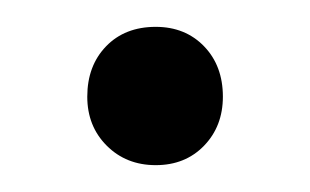

<svg xmlns="http://www.w3.org/2000/svg" viewBox="-20 -361 231 143"><path d="M45 -289Q45 -312 59 -326.5Q73 -341 96 -341Q118 -341 132 -326.5Q146 -312 146 -289Q146 -267 132 -252.5Q118 -238 96 -238Q74 -238 59.5 -252.5Q45 -267 45 -289Z"/></svg>

Font: Nyght Serif Light
Style: Regular
Weight: 300
Designer: Maksym Kobuzan
Version: Version 0.410